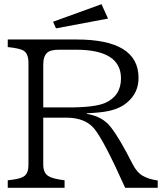

<svg xmlns="http://www.w3.org/2000/svg" viewBox="-20 -899 790 919"><path d="M17.1 -710H345.7Q643.1 -710 643.1 -526.4Q643.1 -455.1 589.8 -409.7Q554.2 -378.4 494.6 -366.7Q456.5 -359.4 396 -356.9V-354Q471.7 -341.3 510.7 -290Q554.2 -233.9 613.8 -115.2Q635.3 -72.8 664.1 -57.1Q692.4 -41 734.9 -35.2V0H579.1Q479 -223.6 432.6 -281.2Q389.2 -335.9 295.9 -335.9H187V-110.8Q187 -72.3 210.9 -56.6Q231.9 -43 289.1 -36.1V0H17.1V-36.1Q80.1 -42 98.1 -57.6Q116.2 -72.3 116.2 -110.8V-598.6Q116.2 -642.6 91.8 -657.2Q74.7 -667.5 17.1 -673.8ZM187 -384.8H308.1Q433.1 -384.8 482.9 -406.2Q559.1 -439.9 559.1 -523.9Q559.1 -661.1 342.8 -661.1H264.6Q221.2 -661.1 206.1 -647Q187 -629.4 187 -590.8ZM465.8 -878.9 497.1 -810.1 248 -763.2 233.9 -794.9Z"/></svg>

Font: BIZ UDPMincho
Style: Regular
Weight: 400
Designer: TypeBank Co., Ltd.
Foundry: Morisawa Inc.
Version: Version 1.06